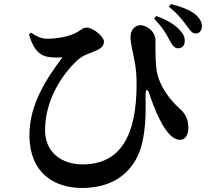

<svg xmlns="http://www.w3.org/2000/svg" viewBox="-20 -864 1040 946"><path d="M857 -626C875 -626 890 -637 890 -661C891 -680 885 -696 865 -717C840 -744 800 -767 750 -785L739 -772C780 -731 799 -697 815 -667C829 -641 838 -627 857 -626ZM383 62C593 62 667 -75 685 -181C702 -270 697 -357 697 -395C697 -428 708 -429 717 -399C739 -331 770 -262 796 -226C815 -198 840 -175 867 -175C894 -175 908 -201 908 -234C908 -283 888 -309 863 -331C818 -372 767 -437 753 -510C745 -560 746 -609 746 -666C746 -703 711 -738 672 -740C646 -740 623 -717 623 -682C623 -651 636 -600 641 -573C651 -527 653 -488 653 -449C653 -198 575 -54 387 -54C283 -54 202 -114 202 -222C202 -374 289 -499 356 -562C388 -594 428 -603 457 -616C485 -630 492 -642 492 -660C492 -683 440 -728 406 -728C389 -728 384 -719 361 -706C324 -683 253 -673 215 -673C185 -673 159 -685 133 -703L123 -694C141 -633 164 -599 203 -587C226 -580 267 -579 288 -582C207 -474 125 -349 125 -198C125 -14 245 62 383 62ZM942 -699C963 -698 974 -714 975 -735C975 -751 966 -773 944 -792C914 -816 876 -830 822 -844L812 -831C857 -795 882 -762 899 -738C916 -716 926 -699 942 -699Z"/></svg>

Font: Source Han Serif CN
Style: Bold
Weight: 700
Designer: Ryoko NISHIZUKA 西塚涼子 (kana & ideographs); Frank Grießhammer (Latin, Greek & Cyrillic); Wenlong ZHANG 张文龙 (bopomofo); San
Foundry: Adobe
Version: Version 2.003;hotconv 1.1.1;makeotfexe 2.6.0